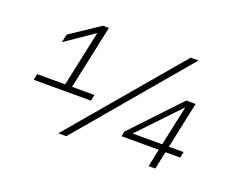

<svg xmlns="http://www.w3.org/2000/svg" viewBox="-106 -925 1512 1152"><g transform="rotate(20 650.0 -349.0)"><path d="M104 -290H283L359 -645L178 -521L189 -573L376 -698H414L327 -290H470L462 -251H96ZM936 -698H986L396 0H345ZM945 -113H707L714 -145L999 -447H1059L996 -151H1090L1082 -113H988L964 0H921ZM953 -151 1008 -407 764 -151Z"/></g></svg>

Font: Azeret Mono Thin
Style: Italic
Weight: 100
Italic angle: -12°
Designer: Martin Vácha
Foundry: Displaay
Version: Version 1.000; Glyphs 3.0.3, build 3074